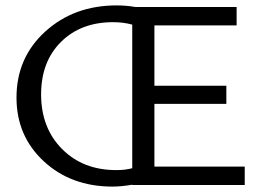

<svg xmlns="http://www.w3.org/2000/svg" viewBox="-20 -684 975 710"><path d="M551 -68H885V0H469V-1Q429 6 396 6Q243 6 142 -87.5Q41 -181 41 -323Q41 -471 147.5 -567.5Q254 -664 411 -664Q448 -664 481 -658H855V-590H551V-367H817V-300H551ZM410 -55Q444 -55 469 -62V-593Q436 -602 398 -602Q279 -602 205.5 -529Q132 -456 132 -335Q132 -211 209.5 -133Q287 -55 410 -55Z"/></svg>

Font: EauTest Medium
Style: Regular
Weight: 500
Designer: Christian Thalmann (Catharsis Fonts)
Version: Version 0.001;PS 000.001;hotconv 1.0.88;makeotf.lib2.5.64775